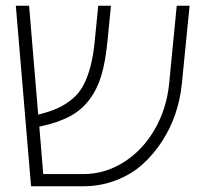

<svg xmlns="http://www.w3.org/2000/svg" viewBox="-20 -650 708 670"><path d="M270 0H88.4L35.2 -629.9H81.5L113.3 -250Q154.8 -260.3 182.1 -272.9Q209.5 -285.6 232.4 -304.7Q255.4 -323.7 270 -350.6Q301.3 -408.7 310.5 -505.9L322.8 -629.9H367.2L355 -505.9Q348.1 -435.5 334 -387.7Q319.8 -339.8 292.5 -303Q265.1 -266.1 223.4 -243.9Q181.6 -221.7 119.1 -208.5L117.2 -208L130.9 -42.5H270Q345.7 -42.5 411.4 -83.7Q477.1 -125 519.3 -197.5Q561.5 -270 570.3 -358.9L596.7 -629.9H641.6L614.7 -358.9Q603.5 -247.1 546.4 -158.2Q516.6 -111.8 477.5 -76.7Q438.5 -41.5 384.8 -20.8Q331.1 0 270 0Z"/></svg>

Font: Open Sans Hebrew Light
Style: Regular
Weight: 300
Foundry: Ascender Corporation, Yanek Iontef
Version: Version 2.001;PS 002.001;hotconv 1.0.70;makeotf.lib2.5.58329